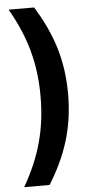

<svg xmlns="http://www.w3.org/2000/svg" viewBox="-59 -765 433 936"><g transform="rotate(-5 157.5 -296.5)"><path d="M20.5 137.2H145C229.5 0.5 273.4 -130.4 273.4 -296.9C273.4 -296.9 273.4 -296.9 273.4 -297.4C273.4 -463.9 229.5 -594.7 145 -731.4H20.5C99.1 -594.7 138.7 -463.4 138.7 -297.4C138.7 -130.9 99.1 0.5 20.5 137.2Z"/></g></svg>

Font: Faust Sans Bold
Style: Regular
Weight: 700
Designer: Andreas Faust
Version: Version 1.003;Glyphs 3.1.2 (3151)